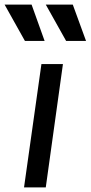

<svg xmlns="http://www.w3.org/2000/svg" viewBox="-85 -819 396 839"><path d="M20 0H115L190 -539H96ZM-65 -799 24 -640H110L53 -799ZM115 -799 204 -640H291L233 -799Z"/></svg>

Font: Mluvka Medium
Style: Italic
Weight: 500
Italic angle: -8°
Designer: Modified by Jiří Krblich, Original typeface by Gumpita Rahayu
Foundry: Gumpita Rahayu & Jiří Krblich
Version: Version 2.000;Glyphs 3.1.1 (3134)